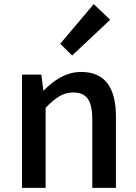

<svg xmlns="http://www.w3.org/2000/svg" viewBox="-20 -914 664 934"><path d="M87 0H202V-390C251 -439 285 -464 336 -464C401 -464 429 -427 429 -332V0H544V-346C544 -486 492 -564 375 -564C300 -564 243 -524 193 -474H191L181 -551H87ZM331 -644 516 -818 436 -894 273 -701Z"/></svg>

Font: ChiuKong Gothic CL Medium
Style: Regular
Weight: 500
Designer: Ryoko NISHIZUKA 西塚涼子 (kana, bopomofo & ideographs); Paul D. Hunt (Latin, Greek & Cyrillic); Sandoll Communications 산돌커뮤니
Foundry: Adobe
Version: Version 1.300